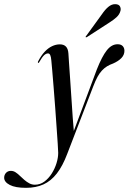

<svg xmlns="http://www.w3.org/2000/svg" viewBox="-154 -655 618 922"><path d="M311 -321.5Q336 -384.5 359 -413.5Q382 -442.5 410.5 -442.5Q427 -442.5 435.2 -433.8Q443.5 -425 443.5 -411Q443.5 -391.5 429.2 -376.5Q415 -361.5 389 -350Q373 -344.5 360 -336.5Q347 -328.5 335.5 -316.2Q324 -304 314 -285.5Q304 -267 293.5 -239.5L169 83.5Q147 142 119 178Q91 214 54.8 230.5Q18.5 247 -29 247Q-80.5 247 -107.2 233Q-134 219 -134 198.5Q-134 184.5 -125 175Q-116 165.5 -102 165.5Q-90 165.5 -79.5 172.2Q-69 179 -58.8 189Q-48.5 199 -37.2 208.8Q-26 218.5 -13.5 225.2Q-1 232 13.5 232Q38.5 232 59 217Q79.5 202 94.5 178.2Q109.5 154.5 117.5 128.2Q125.5 102 125.5 79Q125.5 68 123.2 35.2Q121 2.5 117.8 -43.2Q114.5 -89 111 -139.2Q107.5 -189.5 103.5 -236Q99.5 -282.5 96.8 -317Q94 -351.5 92.5 -364.5Q91 -382.5 87.2 -390.5Q83.5 -398.5 76.5 -398.5Q67 -398.5 57.5 -389.5Q48 -380.5 35.5 -358.5Q34 -355.5 32.8 -354Q31.5 -352.5 29.5 -353Q28.5 -353.5 28 -355.5Q27.5 -357.5 29 -360Q43.5 -388.5 60.5 -406.5Q77.5 -424.5 96 -433.2Q114.5 -442 133.5 -442Q152.5 -442 162.8 -431.2Q173 -420.5 174.5 -398.5Q175.5 -385 177.5 -352.2Q179.5 -319.5 182.8 -275.5Q186 -231.5 189 -183.5Q192 -135.5 195.2 -91Q198.5 -46.5 201.5 -13H195.5ZM335 -586Q351 -609.5 366.5 -622.2Q382 -635 398.5 -635Q416 -635 421.8 -624.8Q427.5 -614.5 424.5 -603Q420 -585.5 405.8 -572.5Q391.5 -559.5 372.5 -547.5L263.5 -477Q261.5 -476 260 -475.8Q258.5 -475.5 257.5 -476.5Q256.5 -477.5 257.5 -479Q258.5 -480.5 259.5 -482Z"/></svg>

Font: Fraunces 120pt
Style: Italic
Weight: 400
Italic angle: -16°
Version: Version 1.000;[b76b70a41]